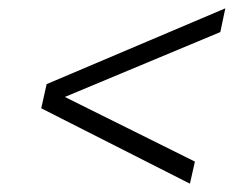

<svg xmlns="http://www.w3.org/2000/svg" viewBox="-20 -566 600 461"><path d="M436 -125 448 -178 108 -347 104 -320 509 -489 521 -546 92 -364 79 -306Z"/></svg>

Font: Roboto Serif 20pt ExtraLight
Style: Italic
Weight: 250
Italic angle: -10°
Version: Version 1.007